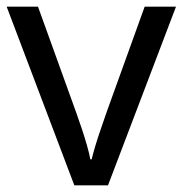

<svg xmlns="http://www.w3.org/2000/svg" viewBox="-20 -556 548 576"><path d="M203 0 0 -536H94L208 -220Q216 -198 225 -171Q234 -144 241 -119.5Q248 -95 251 -78H255Q259 -95 266.5 -120Q274 -145 283.5 -172Q293 -199 300 -220L414 -536H508L304 0Z"/></svg>

Font: Noto Sans Myanmar
Style: Regular
Weight: 400
Designer: Monotype Design Team
Foundry: Monotype Imaging Inc.
Version: Version 2.107